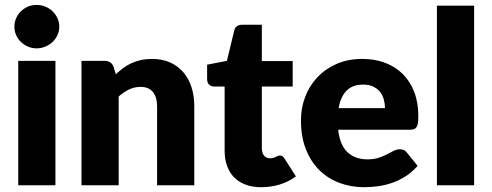

<svg xmlns="http://www.w3.org/2000/svg" viewBox="-20 -772 2048 800"><path d="M227 -660.5Q227 -642 219.5 -625.8Q212 -609.5 199 -597.2Q186 -585 168.8 -577.8Q151.5 -570.5 132 -570.5Q113 -570.5 96.5 -577.8Q80 -585 67.2 -597.2Q54.5 -609.5 47.2 -625.8Q40 -642 40 -660.5Q40 -679.5 47.2 -696Q54.5 -712.5 67.2 -725Q80 -737.5 96.5 -744.5Q113 -751.5 132 -751.5Q151.5 -751.5 168.8 -744.5Q186 -737.5 199 -725Q212 -712.5 219.5 -696Q227 -679.5 227 -660.5ZM211 -518.5V0H56V-518.5Z M462.5 -462.5Q477.5 -476.5 493.5 -488.5Q509.5 -500.5 527.8 -508.8Q546 -517 567.2 -521.8Q588.5 -526.5 613.5 -526.5Q656 -526.5 688.8 -511.8Q721.5 -497 744 -470.8Q766.5 -444.5 778 -408.2Q789.5 -372 789.5 -329.5V0H634.5V-329.5Q634.5 -367.5 617 -388.8Q599.5 -410 565.5 -410Q540 -410 517.8 -399.2Q495.5 -388.5 474.5 -370V0H319.5V-518.5H415.5Q444.5 -518.5 453.5 -492.5Z M1068 8Q1031 8 1002.8 -2.8Q974.5 -13.5 955.2 -33.2Q936 -53 926 -81Q916 -109 916 -143.5V-411.5H872Q860 -411.5 851.5 -419.2Q843 -427 843 -442V-502.5L925.5 -518.5L956 -645Q962 -669 990 -669H1071V-517.5H1199.5V-411.5H1071V-154Q1071 -136 1079.8 -124.2Q1088.5 -112.5 1105 -112.5Q1113.5 -112.5 1119.2 -114.2Q1125 -116 1129.2 -118.2Q1133.5 -120.5 1137.2 -122.2Q1141 -124 1146 -124Q1153 -124 1157.2 -120.8Q1161.5 -117.5 1166 -110.5L1213 -37Q1183 -14.5 1145.5 -3.2Q1108 8 1068 8Z M1389 -231.5Q1396.5 -166.5 1428.5 -137.2Q1460.5 -108 1511 -108Q1538 -108 1557.5 -114.5Q1577 -121 1592.2 -129Q1607.5 -137 1620.2 -143.5Q1633 -150 1647 -150Q1665.5 -150 1675 -136.5L1720 -81Q1696 -53.5 1668.2 -36.2Q1640.5 -19 1611.2 -9.2Q1582 0.5 1552.8 4.2Q1523.5 8 1497 8Q1442.5 8 1394.8 -9.8Q1347 -27.5 1311.2 -62.5Q1275.5 -97.5 1254.8 -149.5Q1234 -201.5 1234 -270.5Q1234 -322.5 1251.8 -369Q1269.5 -415.5 1302.8 -450.5Q1336 -485.5 1383.2 -506Q1430.5 -526.5 1490 -526.5Q1541.5 -526.5 1584.2 -510.5Q1627 -494.5 1657.8 -464Q1688.5 -433.5 1705.8 -389.2Q1723 -345 1723 -289Q1723 -271.5 1721.5 -260.5Q1720 -249.5 1716 -243Q1712 -236.5 1705.2 -234Q1698.5 -231.5 1688 -231.5ZM1584 -321.5Q1584 -340 1579.2 -357.5Q1574.5 -375 1563.8 -388.8Q1553 -402.5 1535.5 -411Q1518 -419.5 1493 -419.5Q1449 -419.5 1424 -394.2Q1399 -369 1391 -321.5Z M1955.5 -748.5V0H1800.5V-748.5Z"/></svg>

Font: Lato
Style: Regular
Weight: 900
Designer: Lukasz Dziedzic with Adam Twardoch and Botio Nikoltchev
Foundry: tyPoland Lukasz Dziedzic
Version: Version 2.010; 2014-09-01; http://www.latofonts.com/; ttfaut